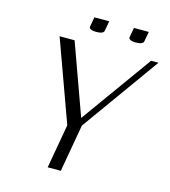

<svg xmlns="http://www.w3.org/2000/svg" viewBox="-135 -1065 1036 1172"><g transform="rotate(15 382.5 -479.0)"><path d="M717.8 -791.5H764.6L412.1 -299.8L359.4 0H276.4L325.7 -278.3L139.6 -791.5H234.4L396 -343.8ZM564.9 -958H658.7L647.5 -895.5Q644 -875 597.2 -875Q575.2 -875 563.7 -881.1Q552.2 -887.2 553.7 -895.5ZM314.9 -958H408.7L397.5 -895.5Q394 -875 347.2 -875Q325.2 -875 313.7 -881.1Q302.2 -887.2 303.7 -895.5Z"/></g></svg>

Font: Resagnicto
Style: Italic
Weight: 500
Italic angle: -10°
Version: Version 0.999